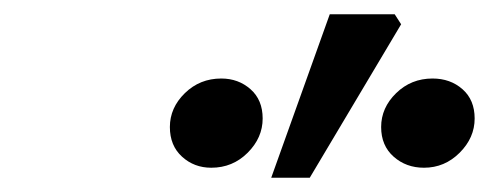

<svg xmlns="http://www.w3.org/2000/svg" viewBox="-20 -871 703 269"><path d="M218 -693Q218 -720 239 -740.5Q260 -761 290 -761Q314 -761 331 -746Q348 -731 348 -705Q348 -678 327 -657Q306 -636 276 -636Q252 -636 235 -651.5Q218 -667 218 -693ZM514 -693Q514 -720 535 -740.5Q556 -761 586 -761Q611 -761 628 -746Q645 -731 645 -705Q645 -678 624 -657Q603 -636 574 -636Q549 -636 531.5 -651.5Q514 -667 514 -693ZM442 -851H533L542 -837L414 -622H360Z"/></svg>

Font: Nebula Sans Semibold
Style: Regular
Weight: 600
Italic angle: -9°
Designer: Paul D. Hunt for Adobe (as Source Sans)
Foundry: Nebula Entertainment & Broadcasting LLC
Version: Version 1.010